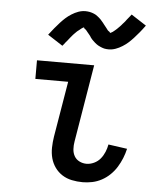

<svg xmlns="http://www.w3.org/2000/svg" viewBox="-54 -808 708 863"><g transform="rotate(5 300.0 -377.0)"><path d="M351 8Q326 8 302 3Q278 -2 258.5 -14.5Q239 -27 225.5 -46Q212 -65 206 -87.5Q200 -110 200.5 -135Q201 -160 205 -185L247 -436H99V-520H357L299 -171Q296 -154 297 -136.5Q298 -119 306 -105Q314 -91 329 -83.5Q344 -76 361 -76Q378 -76 395 -84Q412 -92 423.5 -106Q435 -120 442 -137Q449 -154 452 -171L537 -159Q532 -137 523.5 -116Q515 -95 503 -75.5Q491 -56 474 -39.5Q457 -23 436.5 -12Q416 -1 394 3.5Q372 8 351 8ZM207 -595 139 -639Q152 -656 164 -670.5Q176 -685 187 -697Q198 -709 209 -719Q220 -729 235 -738.5Q250 -748 265.5 -753.5Q281 -759 297 -759Q302 -759 307 -758.5Q312 -758 317 -757Q322 -756 326.5 -754.5Q331 -753 336 -751Q341 -749 345 -746.5Q349 -744 352.5 -741Q356 -738 360 -735Q364 -732 367.5 -728Q371 -724 374 -720.5Q377 -717 380 -713.5Q383 -710 384.5 -707.5Q386 -705 390.5 -700Q395 -695 398 -690.5Q401 -686 404 -682.5Q407 -679 411 -677Q415 -675 415 -671L420 -673Q424 -675 427 -677Q430 -679 434 -682.5Q438 -686 440.5 -688Q443 -690 445 -692Q447 -694 449 -696Q451 -698 453.5 -700.5Q456 -703 458.5 -705.5Q461 -708 463.5 -711Q466 -714 468.5 -717Q471 -720 474 -723Q477 -726 479.5 -729.5Q482 -733 485 -737Q488 -741 491.5 -745Q495 -749 498 -753Q501 -757 505 -762L573 -718Q560 -700 548 -685.5Q536 -671 525 -659Q514 -647 503 -637Q492 -627 477 -617.5Q462 -608 446.5 -602.5Q431 -597 415 -597Q410 -597 405 -597.5Q400 -598 395 -599Q390 -600 385.5 -602Q381 -604 376 -606Q371 -608 367 -610.5Q363 -613 359.5 -615.5Q356 -618 352 -621.5Q348 -625 344.5 -628.5Q341 -632 337.5 -635.5Q334 -639 331.5 -643Q329 -647 327.5 -649.5Q326 -652 321.5 -657Q317 -662 314 -666Q311 -670 308 -673.5Q305 -677 301 -679.5Q297 -682 297 -685V-686L292 -684Q287 -681 284.5 -679Q282 -677 278 -673.5Q274 -670 271.5 -668.5Q269 -667 267 -665Q265 -663 263 -661Q261 -659 258.5 -656.5Q256 -654 253.5 -651.5Q251 -649 248.5 -646Q246 -643 243.5 -640Q241 -637 238 -633.5Q235 -630 232.5 -626.5Q230 -623 227 -619.5Q224 -616 220.5 -612Q217 -608 214 -603.5Q211 -599 207 -595Z"/></g></svg>

Font: Iosevka HT Medium Extended
Style: Italic
Weight: 500
Width: 7
Italic angle: -9°
Monospace: yes
Designer: Belleve Invis
Foundry: Belleve Invis
Version: Version 32.3.0; ttfautohint (v1.8.4)